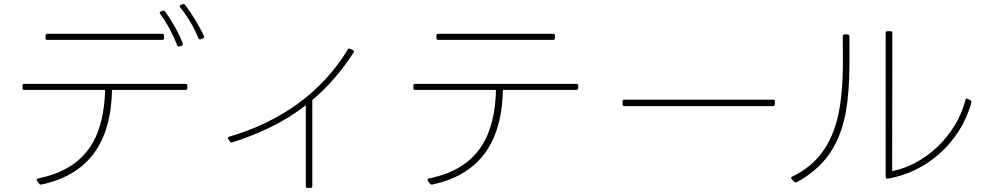

<svg xmlns="http://www.w3.org/2000/svg" viewBox="-20 -889 4870 948"><path d="M987 -711C965 -759 927 -822 894 -865C891 -868 888 -870 884 -869L873 -865C867 -862 866 -857 870 -852C908 -807 941 -746 960 -700C962 -695 966 -693 972 -695L982 -699C987 -701 989 -705 987 -711ZM867 -660 877 -663C882 -665 884 -669 882 -675C865 -722 828 -788 795 -832C792 -836 789 -837 785 -836L774 -832C768 -830 767 -825 771 -820C806 -774 838 -710 855 -665C857 -660 861 -658 867 -660ZM205 -713V-701C205 -695 208 -692 214 -692H781C787 -692 790 -695 790 -701V-713C790 -719 787 -722 781 -722H214C208 -722 205 -719 205 -713ZM100 -445H499C493 -232 422 -59 168 -8C161 -7 159 -2 163 4L173 18C176 22 180 23 185 22C444 -33 529 -220 533 -445H896C902 -445 905 -448 905 -454V-466C905 -472 902 -475 896 -475H100C94 -475 91 -472 91 -466V-454C91 -448 94 -445 100 -445Z M1522 30V-395C1596 -457 1664 -534 1726 -630C1730 -635 1728 -640 1722 -642L1709 -648C1703 -651 1699 -649 1697 -644C1567 -430 1362 -287 1111 -214C1105 -213 1103 -208 1107 -203L1115 -190C1118 -186 1122 -185 1127 -186C1258 -228 1380 -284 1490 -369V30C1490 36 1493 39 1499 39H1513C1519 39 1522 36 1522 30Z M2135 -713V-701C2135 -695 2138 -692 2144 -692H2711C2717 -692 2720 -695 2720 -701V-713C2720 -719 2717 -722 2711 -722H2144C2138 -722 2135 -719 2135 -713ZM2030 -445H2429C2423 -232 2352 -59 2098 -8C2091 -7 2089 -2 2093 4L2103 18C2106 22 2110 23 2115 22C2374 -33 2459 -220 2463 -445H2826C2832 -445 2835 -448 2835 -454V-466C2835 -472 2832 -475 2826 -475H2030C2024 -475 2021 -472 2021 -466V-454C2021 -448 2024 -445 2030 -445Z M3054 -388V-374C3054 -368 3057 -365 3063 -365H3797C3803 -365 3806 -368 3806 -374V-388C3806 -394 3803 -397 3797 -397H3063C3057 -397 3054 -394 3054 -388Z M4385 -44 4386 -726C4386 -732 4383 -735 4377 -735H4362C4356 -735 4353 -732 4353 -726V-16C4353 -9 4357 -6 4363 -7C4546 -36 4720 -178 4776 -382C4777 -388 4776 -392 4771 -394L4758 -401C4753 -404 4748 -402 4747 -395C4700 -212 4539 -73 4385 -44ZM3889 -5 3902 9C3906 12 3910 13 3915 10C4187 -138 4175 -409 4174 -710C4174 -716 4171 -719 4165 -719H4150C4144 -719 4141 -716 4141 -710C4144 -443 4155 -141 3891 -17C3888 -15 3886 -13 3886 -11C3886 -9 3887 -7 3889 -5Z"/></svg>

Font: LINE Seed JP_OTF Thin
Style: Regular
Weight: 250
Designer: LY Corporation & Fontrix & Fontworks
Version: Version 1.007